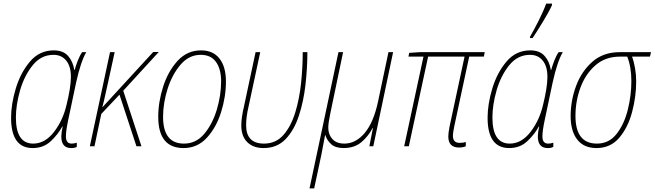

<svg xmlns="http://www.w3.org/2000/svg" viewBox="-20 -819 3665 1075"><path d="M163 10Q224 10 265 -29Q306 -68 329 -111H331Q303 10 379 10Q400 10 410 3V-20Q395 -15 381 -15Q349 -15 349 -55Q349 -86 361 -143L406 -356Q432 -474 463 -527H440Q427 -509 415.5 -479.5Q404 -450 398 -427H396Q389 -474 361.5 -505.5Q334 -537 281 -537Q201 -537 148 -474.5Q95 -412 68.5 -324Q42 -236 42 -160Q42 10 163 10ZM166 -15Q69 -15 69 -161Q69 -232 92.5 -313.5Q116 -395 163 -453.5Q210 -512 280 -512Q324 -512 350.5 -480Q377 -448 377 -388Q377 -359 370.5 -318.5Q364 -278 353 -234Q333 -146 282.5 -80.5Q232 -15 166 -15Z M483 0H509L547 -181L649 -289L744 0H772L670 -311L869 -528H838L554 -219H553Q563 -256 570.5 -292.5Q578 -329 588 -371L622 -527H596Z M1008 10Q1085 10 1138 -47.5Q1191 -105 1218 -191.5Q1245 -278 1245 -363Q1245 -445 1209 -491Q1173 -537 1106 -537Q1028 -537 974.5 -478.5Q921 -420 893.5 -334Q866 -248 866 -165Q866 10 1008 10ZM1010 -15Q893 -15 893 -165Q893 -242 918.5 -322Q944 -402 991 -457Q1038 -512 1104 -512Q1161 -512 1189.5 -472Q1218 -432 1218 -364Q1218 -286 1194 -205.5Q1170 -125 1124 -70Q1078 -15 1010 -15Z M1456 10Q1531 10 1579 -40Q1627 -90 1653.5 -171Q1680 -252 1690.5 -346Q1701 -440 1701 -527H1675Q1675 -446 1666 -357Q1657 -268 1633.5 -190.5Q1610 -113 1567.5 -64Q1525 -15 1458 -15Q1358 -15 1358 -118Q1358 -165 1372 -224L1437 -527H1411L1346 -223Q1339 -193 1335 -166.5Q1331 -140 1331 -117Q1331 -56 1364.5 -23Q1398 10 1456 10Z M1713 236H1739L1779 49Q1792 -16 1800 -62H1802Q1810 -34 1834 -12Q1858 10 1904 10Q1965 10 2004.5 -24Q2044 -58 2066 -102H2068L2048 0H2070L2181 -527H2155L2097 -252Q2072 -134 2022 -74.5Q1972 -15 1908 -15Q1864 -15 1841 -40.5Q1818 -66 1818 -104Q1818 -130 1830 -187L1901 -527H1875Z M2550 7Q2572 7 2588 0V-24Q2583 -22 2574 -20.5Q2565 -19 2554 -19Q2516 -19 2516 -58Q2516 -69 2518 -81.5Q2520 -94 2523 -110L2607 -502H2689L2694 -527H2332L2271 -523L2267 -502H2351L2243 0H2269L2377 -502H2581L2497 -110Q2490 -73 2490 -55Q2490 7 2550 7Z M2831 10Q2892 10 2933 -29Q2974 -68 2997 -111H2999Q2971 10 3047 10Q3068 10 3078 3V-20Q3063 -15 3049 -15Q3017 -15 3017 -55Q3017 -86 3029 -143L3074 -356Q3100 -474 3131 -527H3108Q3095 -509 3083.5 -479.5Q3072 -450 3066 -427H3064Q3057 -474 3029.5 -505.5Q3002 -537 2949 -537Q2869 -537 2816 -474.5Q2763 -412 2736.5 -324Q2710 -236 2710 -160Q2710 10 2831 10ZM2834 -15Q2737 -15 2737 -161Q2737 -232 2760.5 -313.5Q2784 -395 2831 -453.5Q2878 -512 2948 -512Q2992 -512 3018.5 -480Q3045 -448 3045 -388Q3045 -359 3038.5 -318.5Q3032 -278 3021 -234Q3001 -146 2950.5 -80.5Q2900 -15 2834 -15ZM2947 -606H2962Q2983 -637 3019 -696Q3055 -755 3070 -789L3071 -799H3038Q3023 -757 2996 -703.5Q2969 -650 2948 -614Z M3320 10Q3398 10 3447 -47.5Q3496 -105 3519 -191.5Q3542 -278 3542 -364Q3542 -401 3535.5 -438Q3529 -475 3519 -502H3619L3625 -527H3450Q3358 -527 3297 -473.5Q3236 -420 3205.5 -338Q3175 -256 3175 -169Q3175 -85 3212 -37.5Q3249 10 3320 10ZM3322 -15Q3202 -15 3202 -170Q3202 -254 3230.5 -330Q3259 -406 3314.5 -454Q3370 -502 3451 -502H3492Q3515 -444 3515 -364Q3515 -285 3495 -204.5Q3475 -124 3432.5 -69.5Q3390 -15 3322 -15Z"/></svg>

Font: Noto Sans UI SemiCondensed Thin
Style: Italic
Weight: 250
Width: 4
Italic angle: -12°
Designer: Monotype Design Team
Foundry: Monotype Imaging Inc.
Version: Version 1.901